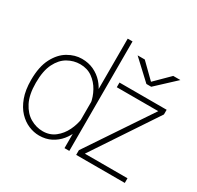

<svg xmlns="http://www.w3.org/2000/svg" viewBox="-161 -939 1171 1139"><g transform="rotate(30 425.0 -369.5)"><path d="M234.5 11Q198.5 11 162.2 -4.2Q126 -19.5 96 -51.2Q66 -83 47.8 -132.8Q29.5 -182.5 29.5 -251Q29.5 -342.5 59.5 -400Q89.5 -457.5 135.5 -484.2Q181.5 -511 229.5 -511Q274.5 -511 311 -493.8Q347.5 -476.5 373.5 -447.8Q399.5 -419 413.5 -383.8Q427.5 -348.5 427.5 -312L405.5 -307Q399 -348.5 377.5 -387.8Q356 -427 320.5 -452.5Q285 -478 236.5 -478Q192 -478 152.2 -455.5Q112.5 -433 87.5 -383.2Q62.5 -333.5 62.5 -251Q62.5 -170 88.5 -119.5Q114.5 -69 155.2 -45.5Q196 -22 240.5 -22Q289 -22 324 -49.5Q359 -77 379.5 -119Q400 -161 405.5 -205L427.5 -199Q427.5 -161 414.5 -123.5Q401.5 -86 376.5 -55.8Q351.5 -25.5 315.8 -7.2Q280 11 234.5 11ZM436.5 -750V0H403.5V-108V-750ZM483.5 0V-32L775.5 -468H491.5V-500H814.5V-468L524.5 -32H816.5V0ZM504 -693.5H553L651 -597.5L748 -693.5H797L667 -572.5H634Z"/></g></svg>

Font: Trispace Thin Thin
Style: Regular
Weight: 250
Version: Version 1.210